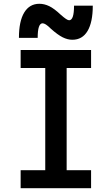

<svg xmlns="http://www.w3.org/2000/svg" viewBox="-20 -994 590 1014"><path d="M89 0V-95H219V-635H89V-730H461V-635H332V-95H461V0ZM362 -784Q337 -784 311 -797Q285 -810 249 -842Q233 -858 222.5 -864.5Q212 -871 205 -871Q192 -871 185.5 -852Q179 -833 179 -794H80Q80 -882 108 -928Q136 -974 188 -974Q214 -974 240 -961.5Q266 -949 301 -916Q318 -901 328.5 -894Q339 -887 345 -887Q358 -887 364.5 -906Q371 -925 371 -964H470Q470 -877 442.5 -830.5Q415 -784 362 -784Z"/></svg>

Font: M PLUS Code Latin SemiExpanded Medium
Style: Regular
Weight: 500
Width: 6
Designer: Coji Morishita
Foundry: UNDERFOREST DESIGN
Version: Version 1.002; ttfautohint (v1.8.3)